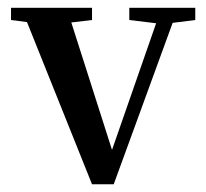

<svg xmlns="http://www.w3.org/2000/svg" viewBox="-20 -462 529 493"><path d="M216.3 11.2 49.3 -405.3 8.3 -410.6V-441.9H216.3V-410.6L163.1 -404.3L267.6 -77.1L380.9 -402.3L312 -410.6V-441.9H481.4V-410.6L423.3 -403.3L272 11.2Z"/></svg>

Font: Elstob 10pt Medium
Style: Regular
Weight: 500
Designer: Peter S. Baker
Version: Version 1.015